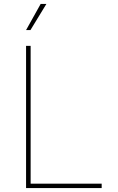

<svg xmlns="http://www.w3.org/2000/svg" viewBox="-20 -962 602 982"><path d="M113.3 0H500V-22.5H136.7V-727.5H113.3ZM113.3 -808.1H135.7L217.3 -941.9H188Z"/></svg>

Font: Raveo Thin
Style: Regular
Weight: 100
Designer: Jakub Foglar, Rasmus Andersson (Inter)
Foundry: Jakubfoglar.com
Version: Version 1.100;Glyphs 3.2.3 (3260)